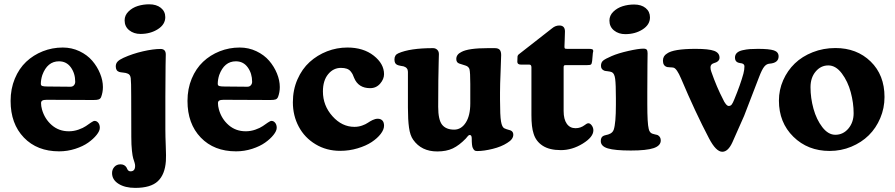

<svg xmlns="http://www.w3.org/2000/svg" viewBox="-20 -703 4245 911"><path d="M277.8 -477.5Q320.3 -477.5 357.2 -460Q394 -442.4 417.7 -414.8Q441.4 -387.2 454.8 -354.2Q468.3 -321.3 468.3 -290Q468.3 -264.6 459.5 -241.7Q456.1 -234.4 448.7 -231.4Q441.4 -228.5 423.3 -228.5L201.7 -229.5Q187 -229.5 180.9 -225.8Q174.8 -222.2 174.8 -213.4Q174.8 -199.7 179.2 -183.6Q191.9 -138.7 225.6 -109.4Q259.3 -80.1 306.6 -80.1Q330.1 -80.1 352.3 -87.9Q374.5 -95.7 387.5 -104.7Q400.4 -113.8 411.9 -121.6Q423.3 -129.4 428.7 -129.4Q439 -129.4 446.3 -120.4Q453.6 -111.3 453.6 -96.7Q453.6 -82 438.5 -63Q423.3 -43.9 398.7 -26.4Q374 -8.8 336.9 3.2Q299.8 15.1 260.7 15.1Q156.2 15.1 93.3 -50.3Q30.3 -115.7 30.3 -224.1Q30.3 -281.7 50.3 -329.8Q70.3 -377.9 104.2 -409.9Q138.2 -441.9 183.1 -459.7Q228 -477.5 277.8 -477.5ZM313 -291.5Q324.2 -291 330.6 -298.1Q336.9 -305.2 336.9 -314.9Q336.9 -354.5 316.2 -383.3Q295.4 -412.1 259.8 -412.1Q204.6 -412.1 180.7 -346.7Q173.8 -324.7 173.8 -305.2Q173.8 -296.9 181.4 -294.7Q189 -292.5 206.5 -292.5Z M571.3 -606.4Q571.3 -630.4 589.6 -648.4Q607.9 -666.5 633.8 -674.6Q659.7 -682.6 688 -682.6Q722.2 -682.6 743.2 -665.8Q764.2 -648.9 764.2 -621.6Q764.2 -586.9 729 -564.5Q693.8 -542 646.5 -542Q614.7 -542 593 -559.6Q571.3 -577.1 571.3 -606.4ZM602.5 -247.1Q602.5 -315.4 600.3 -332.3Q598.1 -349.1 586.4 -353.5Q578.6 -357.4 564.7 -358.6Q550.8 -359.9 545.4 -361.8Q529.3 -367.2 529.3 -388.2Q529.3 -401.4 537.8 -410.6Q546.4 -419.9 565.9 -428.7Q608.9 -448.2 658.2 -459.5Q707.5 -470.7 741.7 -470.7Q766.6 -470.7 766.6 -444.3Q766.6 -440.9 765.6 -390.9Q764.6 -340.8 764.6 -243.7V-89.4Q764.6 -56.2 766.6 -8.1Q768.6 40 767.1 61Q762.7 125 729 156.7Q695.3 188.5 621.6 188.5Q573.2 188.5 542.5 169.2Q511.7 149.9 511.7 118.2Q511.7 101.1 522.7 88.9Q533.7 76.7 551.8 76.7Q570.8 76.7 580.1 91.3Q581.1 93.3 583.3 97.9Q585.4 102.5 586.7 104.2Q587.9 106 591.3 107.9Q594.7 109.9 599.6 109.9Q621.1 109.9 621.1 84Q621.1 76.7 618.2 67.6Q615.2 58.6 612.1 48.6Q608.9 38.6 606 12Q603 -14.6 603 -53.2Z M1117.2 -477.5Q1159.7 -477.5 1196.5 -460Q1233.4 -442.4 1257.1 -414.8Q1280.8 -387.2 1294.2 -354.2Q1307.6 -321.3 1307.6 -290Q1307.6 -264.6 1298.8 -241.7Q1295.4 -234.4 1288.1 -231.4Q1280.8 -228.5 1262.7 -228.5L1041 -229.5Q1026.4 -229.5 1020.3 -225.8Q1014.2 -222.2 1014.2 -213.4Q1014.2 -199.7 1018.6 -183.6Q1031.2 -138.7 1064.9 -109.4Q1098.6 -80.1 1146 -80.1Q1169.4 -80.1 1191.7 -87.9Q1213.9 -95.7 1226.8 -104.7Q1239.7 -113.8 1251.2 -121.6Q1262.7 -129.4 1268.1 -129.4Q1278.3 -129.4 1285.6 -120.4Q1293 -111.3 1293 -96.7Q1293 -82 1277.8 -63Q1262.7 -43.9 1238 -26.4Q1213.4 -8.8 1176.3 3.2Q1139.2 15.1 1100.1 15.1Q995.6 15.1 932.6 -50.3Q869.6 -115.7 869.6 -224.1Q869.6 -281.7 889.6 -329.8Q909.7 -377.9 943.6 -409.9Q977.5 -441.9 1022.5 -459.7Q1067.4 -477.5 1117.2 -477.5ZM1152.3 -291.5Q1163.6 -291 1169.9 -298.1Q1176.3 -305.2 1176.3 -314.9Q1176.3 -354.5 1155.5 -383.3Q1134.8 -412.1 1099.1 -412.1Q1043.9 -412.1 1020 -346.7Q1013.2 -324.7 1013.2 -305.2Q1013.2 -296.9 1020.8 -294.7Q1028.3 -292.5 1045.9 -292.5Z M1628.4 -477.5Q1704.1 -477.5 1753.2 -439Q1802.2 -400.4 1802.2 -351.1Q1802.2 -327.6 1783.7 -306.2Q1765.1 -284.7 1736.3 -284.7Q1680.2 -284.7 1660.2 -333.5Q1656.2 -344.2 1653.3 -350.1Q1650.4 -356 1643.6 -364.5Q1636.7 -373 1625.2 -377Q1613.8 -380.9 1597.7 -380.9Q1561.5 -380.9 1536.9 -350.8Q1512.2 -320.8 1512.2 -269Q1512.2 -202.1 1557.4 -151.6Q1602.5 -101.1 1661.6 -101.1Q1680.7 -101.1 1698 -107.2Q1715.3 -113.3 1725.3 -120.4Q1735.4 -127.4 1748 -133.5Q1760.7 -139.6 1772.5 -139.6Q1786.1 -139.6 1794.2 -131.3Q1802.2 -123 1802.2 -106.4Q1802.2 -88.4 1786.4 -67.6Q1770.5 -46.9 1743.7 -29.1Q1716.8 -11.2 1677 0.7Q1637.2 12.7 1594.2 12.7Q1528.8 12.7 1477.1 -18.6Q1425.3 -49.8 1397.5 -102.1Q1369.6 -154.3 1369.6 -217.8Q1369.6 -276.9 1391.4 -326.4Q1413.1 -376 1449.2 -408.7Q1485.4 -441.4 1531.7 -459.5Q1578.1 -477.5 1628.4 -477.5Z M2352.5 -264.2V-230Q2352.5 -154.3 2357.2 -127Q2361.8 -99.6 2373 -94.2Q2377.9 -91.8 2383.1 -90.1Q2388.2 -88.4 2393.6 -86.9Q2398.9 -85.4 2401.9 -84.5Q2415.5 -79.1 2415.5 -64Q2415.5 -42 2386.7 -24.9Q2358.9 -6.8 2317.4 3.4Q2275.9 13.7 2244.1 13.7Q2235.8 13.7 2231.7 10.7Q2227.5 7.8 2223.1 -1.5Q2218.3 -11.2 2218.3 -45.9Q2218.3 -62.5 2209 -62.5Q2206.5 -62.5 2204.1 -61Q2201.7 -59.6 2200.2 -57.6Q2198.7 -55.7 2195.3 -51.8Q2191.9 -47.9 2189.9 -45.4Q2158.7 -13.2 2128.4 1.2Q2098.1 15.6 2054.7 15.6Q1979.5 15.6 1940.4 -40Q1925.8 -60.5 1920.7 -97.4Q1915.5 -134.3 1915.5 -192.4V-362.3Q1915.5 -381.8 1895 -388.2Q1892.6 -388.7 1881.3 -390.6Q1870.1 -392.6 1864.3 -395.5Q1851.6 -400.9 1851.6 -420.9Q1851.6 -442.4 1870.1 -450.2Q1925.3 -474.6 2034.7 -474.6Q2046.4 -474.6 2054.4 -467Q2062.5 -459.5 2062.5 -446.3Q2062.5 -440.9 2061.5 -409.7Q2060.5 -378.4 2059.8 -321.3Q2059.1 -264.2 2059.1 -196.3Q2059.1 -134.8 2077.6 -111.3Q2096.2 -87.9 2134.8 -87.9Q2168.5 -87.9 2189.9 -121.1Q2211.4 -154.3 2211.4 -212.4V-304.2Q2211.4 -359.9 2207.5 -375Q2205.6 -380.4 2202.1 -384Q2198.7 -387.7 2196.3 -388.9Q2193.8 -390.1 2188.5 -392.1Q2161.6 -400.4 2159.2 -401.4Q2145 -406.2 2145 -422.9Q2145 -444.8 2169.4 -456.5Q2202.1 -474.6 2295.4 -474.6H2327.6Q2344.2 -474.6 2351.1 -466.6Q2357.9 -458.5 2357.9 -441.9Q2357.9 -422.9 2355.2 -362.3Q2352.5 -301.8 2352.5 -264.2Z M2654.3 -176.3Q2654.3 -137.2 2669.2 -116Q2684.1 -94.7 2710.9 -94.7Q2734.9 -94.7 2754.9 -109.9Q2756.3 -110.8 2759 -112.8Q2761.7 -114.7 2763.4 -115.7Q2765.1 -116.7 2767.3 -117.4Q2769.5 -118.2 2771.5 -118.2Q2780.3 -118.2 2787.8 -107.7Q2795.4 -97.2 2795.4 -84.5Q2795.4 -52.7 2745.1 -21.7Q2694.8 9.3 2641.1 9.3Q2586.9 9.3 2554.7 -11.7Q2522.5 -32.7 2511.7 -69.3Q2501.5 -99.6 2501.5 -156.7V-383.8Q2501.5 -396.5 2491.2 -396.5H2452.1Q2434.6 -396.5 2434.6 -409.7Q2434.6 -423.8 2435.5 -434.6Q2436.5 -441.9 2442.9 -446.3L2599.6 -568.8Q2615.2 -582 2633.8 -582Q2660.6 -582 2660.6 -553.7Q2660.6 -543.9 2659.4 -513.7Q2658.2 -483.4 2658.2 -481.9Q2658.2 -474.1 2660.6 -472.7Q2663.1 -471.2 2672.4 -471.2H2774.4Q2786.1 -471.2 2790.5 -469Q2794.9 -466.8 2794.9 -460.9Q2794.9 -460.4 2794.2 -457Q2793.5 -453.6 2793 -451.7L2789.6 -413.6Q2788.1 -399.9 2783.9 -397Q2779.8 -394 2765.1 -394H2664.1Q2658.2 -394 2656.2 -391.8Q2654.3 -389.6 2654.3 -383.8Z M2871.6 -605.5Q2871.6 -629.4 2890.1 -647.5Q2908.7 -665.5 2934.6 -673.6Q2960.4 -681.6 2988.8 -681.6Q3022.9 -681.6 3043.5 -664.8Q3064 -647.9 3064 -620.6Q3064 -585.9 3029.1 -563.5Q2994.1 -541 2946.8 -541Q2915 -541 2893.3 -558.6Q2871.6 -576.2 2871.6 -605.5ZM2902.3 -205.6V-236.8Q2902.3 -302.2 2898.9 -328.4Q2895.5 -354.5 2883.3 -360.4Q2875.5 -363.8 2863 -365Q2850.6 -366.2 2847.2 -367.7Q2831.5 -374 2831.5 -390.6Q2831.5 -406.7 2841.6 -415.3Q2851.6 -423.8 2882.3 -437Q2912.6 -450.2 2960.9 -461.2Q3009.3 -472.2 3032.7 -472.2Q3044.4 -472.2 3048.6 -467.3Q3052.7 -462.4 3052.7 -450.2Q3052.7 -443.8 3052 -396.5Q3051.3 -349.1 3051.3 -266.1V-209.5Q3051.3 -116.7 3058.1 -91.3Q3062 -72.8 3076.2 -68.4Q3081.1 -66.4 3089.1 -64.9Q3097.2 -63.5 3101.6 -61.5Q3115.2 -53.2 3115.2 -36.6Q3115.2 -11.7 3081.5 -0.2Q3047.9 11.2 2973.1 11.2Q2897.9 11.2 2864.3 1.2Q2830.6 -8.8 2830.6 -33.7Q2830.6 -52.2 2842.8 -58.1Q2847.2 -60.5 2856.4 -62.5Q2865.7 -64.5 2869.6 -66.4Q2886.7 -72.3 2892.1 -87.9Q2902.3 -118.7 2902.3 -205.6Z M3507.3 -353.5Q3512.2 -372.1 3512.2 -388.2Q3512.2 -398.9 3500 -402.3Q3499 -402.3 3491 -403.8Q3482.9 -405.3 3479.5 -407.2Q3467.3 -413.1 3467.3 -429.7Q3467.3 -443.4 3476.6 -452.1Q3485.8 -460.9 3503.7 -464.8Q3521.5 -468.8 3537.6 -470Q3553.7 -471.2 3576.2 -471.2Q3629.4 -471.2 3651.9 -463.9Q3674.3 -456.5 3674.3 -435.5Q3674.3 -404.3 3631.3 -400.9Q3616.7 -399.9 3606 -386.5Q3595.2 -373 3582 -338.4L3510.7 -153.3Q3504.4 -138.7 3455.1 -27.8Q3434.6 17.1 3407.2 17.1Q3377.4 17.1 3344.2 -46.4Q3279.8 -168.9 3211.4 -330.6Q3191.4 -377.4 3176.3 -381.8Q3170.9 -383.3 3160.2 -383.5Q3149.4 -383.8 3146 -384.8Q3125.5 -390.1 3125.5 -415Q3125.5 -437.5 3144.5 -448.7Q3174.3 -471.2 3280.3 -471.2Q3343.3 -471.2 3368.7 -461.7Q3394 -452.1 3394 -429.2Q3394 -410.2 3365.7 -402.8Q3351.1 -397.9 3351.1 -383.3Q3351.1 -373 3355 -362.8Q3380.9 -288.6 3411.1 -231Q3416 -219.2 3423.6 -209.7Q3431.2 -200.2 3437.5 -200.2Q3446.8 -200.2 3452.1 -207.5Q3457.5 -214.8 3463.9 -231Q3493.2 -301.8 3507.3 -353.5Z M3675.8 -225.6Q3675.8 -276.4 3696 -322.3Q3716.3 -368.2 3751.2 -401.9Q3786.1 -435.5 3836.4 -455.3Q3886.7 -475.1 3943.8 -475.1Q4045.4 -475.1 4111.1 -411.1Q4176.8 -347.2 4176.8 -242.7Q4176.8 -189.9 4156.7 -142.6Q4136.7 -95.2 4102.1 -61Q4067.4 -26.9 4019 -6.8Q3970.7 13.2 3916.5 13.2Q3813 13.2 3744.4 -54.2Q3675.8 -121.6 3675.8 -225.6ZM3943.4 -63.5Q3980.5 -63.5 4005.4 -93Q4030.3 -122.6 4030.3 -166Q4030.3 -214.4 4016.6 -265.4Q4002.9 -316.4 3974.4 -354.5Q3945.8 -392.6 3910.2 -392.6Q3874.5 -392.6 3850.1 -363.5Q3825.7 -334.5 3825.7 -289.1Q3825.7 -238.3 3839.8 -187Q3854 -135.7 3881.8 -99.6Q3909.7 -63.5 3943.4 -63.5Z"/></svg>

Font: Cooper*
Style: Bold
Weight: 700
Designer: Owen Earl
Foundry: indestructible type*
Version: Version 0.001